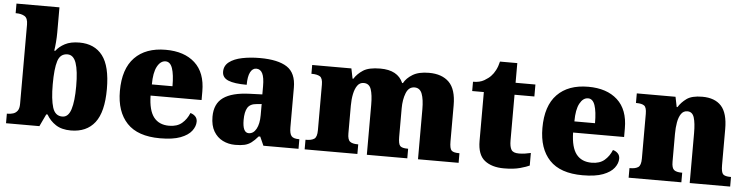

<svg xmlns="http://www.w3.org/2000/svg" viewBox="-46 -982 4733 1215"><g transform="rotate(5 2320.0 -375.0)"><path d="M428 10Q370 10 332.5 -14.5Q295 -39 273 -78H265L228 0H16V-61H22Q39 -61 55.5 -66Q72 -71 83 -85.5Q94 -100 94 -130V-633Q94 -674 73 -686.5Q52 -699 20 -699H16V-760H289V-599Q289 -571 286.5 -539.5Q284 -508 280 -484H287Q307 -511 343 -530Q379 -549 435 -549Q531 -549 582 -482.5Q633 -416 633 -271Q633 -125 580.5 -57.5Q528 10 428 10ZM367 -73Q405 -73 421.5 -124.5Q438 -176 438 -272Q438 -370 421 -419Q404 -468 366 -468Q320 -468 304.5 -419.5Q289 -371 289 -271Q289 -176 305 -124.5Q321 -73 367 -73Z M995 10Q853 10 784.5 -62.5Q716 -135 716 -266Q716 -407 786 -479Q856 -551 983 -551Q1101 -551 1168.5 -489.5Q1236 -428 1236 -309V-254H912Q914 -160 947.5 -117Q981 -74 1045 -74Q1096 -74 1126.5 -100Q1157 -126 1173 -166Q1192 -161 1204.5 -148Q1217 -135 1217 -115Q1217 -85 1195 -56Q1173 -27 1124.5 -8.5Q1076 10 995 10ZM1045 -325Q1045 -399 1031.5 -438.5Q1018 -478 988 -478Q956 -478 935 -439Q914 -400 914 -325Z M1472 10Q1429 10 1393 -8Q1357 -26 1335.5 -62.5Q1314 -99 1314 -155Q1314 -238 1369 -277Q1424 -316 1535 -320L1616 -323V-375Q1616 -431 1603 -456.5Q1590 -482 1564 -482Q1540 -482 1526 -455Q1512 -428 1512 -375Q1433 -375 1394.5 -391Q1356 -407 1356 -445Q1356 -483 1386.5 -506.5Q1417 -530 1468.5 -540.5Q1520 -551 1581 -551Q1696 -551 1753.5 -513.5Q1811 -476 1811 -383V-131Q1811 -91 1823.5 -76Q1836 -61 1870 -61H1874V0H1651L1626 -56H1616Q1594 -30 1574.5 -15.5Q1555 -1 1531.5 4.5Q1508 10 1472 10ZM1551 -71Q1581 -71 1599 -103.5Q1617 -136 1617 -191V-262L1586 -259Q1544 -256 1528 -229.5Q1512 -203 1512 -152Q1512 -71 1551 -71Z M1913 0V-61H1917Q1951 -61 1968.5 -73Q1986 -85 1986 -128V-417Q1986 -458 1968.5 -469Q1951 -480 1918 -480H1914V-536H2163L2176 -472H2181Q2201 -504 2237 -527.5Q2273 -551 2346 -551Q2457 -551 2491 -472H2496Q2513 -504 2551.5 -527.5Q2590 -551 2655 -551Q2738 -551 2783 -506Q2828 -461 2828 -360V-131Q2828 -85 2840.5 -73Q2853 -61 2887 -61H2891V0H2633V-317Q2633 -381 2619.5 -416Q2606 -451 2572 -451Q2535 -451 2518.5 -409.5Q2502 -368 2502 -312V-131Q2502 -85 2514.5 -73Q2527 -61 2561 -61H2565V0H2308V-317Q2308 -381 2296 -416Q2284 -451 2249 -451Q2224 -451 2209 -430Q2194 -409 2187 -375Q2180 -341 2180 -301V-125Q2180 -85 2195.5 -73Q2211 -61 2244 -61H2248V0Z M3179 10Q3102 10 3056.5 -26Q3011 -62 3011 -150V-460H2937V-519Q2980 -519 3008 -535.5Q3036 -552 3050 -568Q3064 -582 3076.5 -606Q3089 -630 3096 -661H3206V-536H3332V-460H3206V-170Q3206 -130 3217.5 -111Q3229 -92 3265 -92Q3285 -92 3305 -95Q3325 -98 3341 -102V-22Q3323 -13 3282 -1.5Q3241 10 3179 10Z M3679 10Q3537 10 3468.5 -62.5Q3400 -135 3400 -266Q3400 -407 3470 -479Q3540 -551 3667 -551Q3785 -551 3852.5 -489.5Q3920 -428 3920 -309V-254H3596Q3598 -160 3631.5 -117Q3665 -74 3729 -74Q3780 -74 3810.5 -100Q3841 -126 3857 -166Q3876 -161 3888.5 -148Q3901 -135 3901 -115Q3901 -85 3879 -56Q3857 -27 3808.5 -8.5Q3760 10 3679 10ZM3729 -325Q3729 -399 3715.5 -438.5Q3702 -478 3672 -478Q3640 -478 3619 -439Q3598 -400 3598 -325Z M3971 0V-61H3975Q4009 -61 4026.5 -73Q4044 -85 4044 -128V-412Q4044 -453 4028.5 -464Q4013 -475 3980 -475H3976V-536H4222L4235 -472H4240Q4259 -503 4292 -527Q4325 -551 4391 -551Q4471 -551 4512 -506Q4553 -461 4553 -360V-131Q4553 -85 4565.5 -73Q4578 -61 4612 -61H4616V0H4359V-317Q4359 -381 4348 -416Q4337 -451 4305 -451Q4280 -451 4265.5 -430Q4251 -409 4245 -375Q4239 -341 4239 -301V-125Q4239 -85 4254 -73Q4269 -61 4302 -61H4306V0Z"/></g></svg>

Font: Noto Serif Ethiopic Black
Style: Regular
Weight: 900
Designer: Monotype Design Team
Foundry: Monotype Imaging Inc.
Version: Version 2.102; ttfautohint (v1.8.4.7-5d5b)